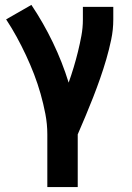

<svg xmlns="http://www.w3.org/2000/svg" viewBox="-20 -548 540 783"><path d="M297 215H173V0Q173 -42 165 -83.5Q157 -125 145.5 -165.5Q134 -206 119 -245Q104 -284 86 -322.5Q68 -361 48 -397.5Q28 -434 5 -469L108 -528Q157 -455 195.5 -375Q234 -295 260 -211Q271 -242 280.5 -273.5Q290 -305 298 -337.5Q306 -370 312 -402.5Q318 -435 318 -468V-520H442V-468Q442 -427 433.5 -386.5Q425 -346 413.5 -306.5Q402 -267 388.5 -228.5Q375 -190 360 -151.5Q345 -113 329 -75Q313 -37 297 0Z"/></svg>

Font: Iosevka Extrabold
Style: Regular
Weight: 800
Monospace: yes
Designer: Belleve Invis
Foundry: Belleve Invis
Version: Version 32.5.0; ttfautohint (v1.8.4)